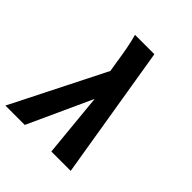

<svg xmlns="http://www.w3.org/2000/svg" viewBox="-218 -865 996 996"><g transform="rotate(45 279.5 -367.5)"><path d="M-17 0H125L286 -352L320 0H462L341 -735H199Q210 -695 217.5 -655Q225 -615 231 -574L241 -512Z"/></g></svg>

Font: Iosevka Sparkle XBdObl
Style: Regular
Weight: 800
Italic angle: -9°
Designer: Belleve Invis
Foundry: Belleve Invis
Version: Version 4.5.0; ttfautohint (v1.8.3)